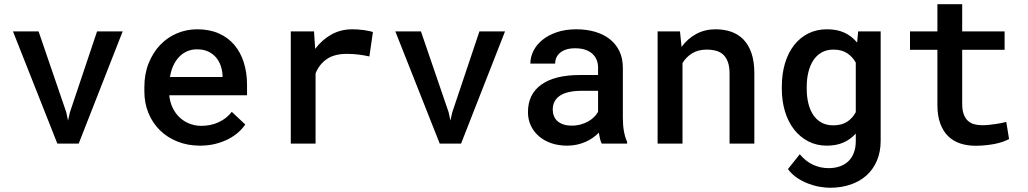

<svg xmlns="http://www.w3.org/2000/svg" viewBox="-20 -676 4841 904"><path d="M292 -147.5 300.3 -108.4 309.1 -147 437 -528.3H557.6L350.6 0H250L41 -528.3H161.6Z M921.9 9.8Q863.3 9.8 814.9 -9.8Q766.6 -29.3 732.2 -63.5Q697.8 -97.7 678.7 -144.3Q659.7 -190.9 659.7 -245.1V-265.1Q659.7 -328.1 679.9 -378.4Q700.2 -428.7 734.1 -464.4Q768.1 -500 813.2 -519Q858.4 -538.1 908.2 -538.1Q965.8 -538.1 1009.8 -518.8Q1053.7 -499.5 1083.3 -464.6Q1112.8 -429.7 1127.9 -381.8Q1143.1 -334 1143.1 -276.9V-227.5H776.9Q779.8 -196.8 792 -170.4Q804.2 -144 824 -124.8Q843.8 -105.5 870.4 -94.5Q897 -83.5 928.7 -83.5Q973.1 -83.5 1010.5 -101.1Q1047.9 -118.7 1071.3 -149.4L1134.8 -89.8Q1122.1 -70.8 1102.1 -53Q1082 -35.2 1055.2 -21.2Q1028.3 -7.3 994.9 1.2Q961.4 9.8 921.9 9.8ZM907.7 -443.8Q883.3 -443.8 862.3 -435.1Q841.3 -426.3 824.7 -409.4Q808.1 -392.6 796.6 -368.4Q785.2 -344.2 780.3 -313.5H1027.8V-322.3Q1026.4 -345.7 1018.8 -367.4Q1011.2 -389.2 996.6 -406.2Q981.9 -423.3 959.7 -433.6Q937.5 -443.8 907.7 -443.8Z M1638.7 -538.1Q1652.8 -538.1 1667 -537.1Q1681.2 -536.1 1694.1 -534.2Q1707 -532.2 1717.8 -530Q1728.5 -527.8 1735.8 -524.9L1719.2 -410.2Q1665.5 -422.4 1613.3 -422.4Q1554.7 -422.4 1518.8 -397.9Q1482.9 -373.5 1465.8 -330.1V0H1349.1V-528.3H1458.5L1463.9 -445.8Q1496.1 -488.8 1540.3 -513.4Q1584.5 -538.1 1638.7 -538.1Z M2092.3 -147.5 2100.6 -108.4 2109.4 -147 2237.3 -528.3H2357.9L2150.9 0H2050.3L1841.3 -528.3H1961.9Z M2813 0Q2808.1 -9.8 2804.9 -22.9Q2801.8 -36.1 2799.3 -51.3Q2787.1 -38.6 2771.7 -27.6Q2756.3 -16.6 2737.5 -8.3Q2718.8 0 2697 4.9Q2675.3 9.8 2650.4 9.8Q2608.4 9.8 2574.5 -2.2Q2540.5 -14.2 2516.4 -35.4Q2492.2 -56.6 2479 -85.4Q2465.8 -114.3 2465.8 -147.9Q2465.8 -232.9 2529.1 -277.8Q2592.3 -322.8 2710.4 -322.8H2795.9V-357.4Q2795.9 -399.4 2767.6 -424.1Q2739.3 -448.7 2687.5 -448.7Q2664.1 -448.7 2646.5 -443.1Q2628.9 -437.5 2617.2 -427.7Q2605.5 -418 2599.6 -404.8Q2593.8 -391.6 2593.8 -376.5H2477.1Q2477.1 -407.2 2491.5 -436.3Q2505.9 -465.3 2533.7 -488Q2561.5 -510.7 2601.8 -524.4Q2642.1 -538.1 2693.8 -538.1Q2740.7 -538.1 2780.8 -526.6Q2820.8 -515.1 2850.1 -492.4Q2879.4 -469.7 2896 -435.8Q2912.6 -401.9 2912.6 -356.4V-121.1Q2912.6 -86.4 2917.7 -57.9Q2922.9 -29.3 2932.6 -8.3V0ZM2672.4 -84.5Q2694.8 -84.5 2714.6 -90.1Q2734.4 -95.7 2750.2 -104.7Q2766.1 -113.8 2777.6 -125.5Q2789.1 -137.2 2795.9 -149.4V-248.5H2721.7Q2650.4 -248.5 2616.5 -225.6Q2582.5 -202.6 2582.5 -160.2Q2582.5 -144 2587.9 -130.1Q2593.3 -116.2 2604.2 -106.2Q2615.2 -96.2 2632.1 -90.3Q2648.9 -84.5 2672.4 -84.5Z M3181.6 -528.3 3189 -455.1Q3217.8 -494.6 3258.5 -516.4Q3299.3 -538.1 3349.1 -538.1Q3389.6 -538.1 3423.1 -526.4Q3456.5 -514.6 3480.7 -489.7Q3504.9 -464.8 3518.3 -425.3Q3531.7 -385.7 3531.7 -330.1V0H3415V-328.1Q3415 -360.8 3407.5 -382.8Q3399.9 -404.8 3386 -418Q3372.1 -431.2 3352.1 -436.8Q3332 -442.4 3306.6 -442.4Q3268.1 -442.4 3239.5 -425.3Q3210.9 -408.2 3193.4 -378.9V0H3076.2V-528.3Z M3661.1 -268.1Q3661.1 -328.1 3676 -377.9Q3690.9 -427.7 3718.8 -463.4Q3746.6 -499 3785.9 -518.6Q3825.2 -538.1 3874 -538.1Q3921.4 -538.1 3956.1 -522Q3990.7 -505.9 4015.6 -475.6L4020.5 -528.3H4126.5V-14.2Q4126.5 39.1 4108.9 80.3Q4091.3 121.6 4059.8 149.9Q4028.3 178.2 3984.4 193.1Q3940.4 208 3887.7 208Q3866.2 208 3839.1 203.4Q3812 198.7 3784.7 188.2Q3757.3 177.7 3732.4 160.9Q3707.5 144 3689.9 120.1L3745.6 50.3Q3775.4 85.4 3809.8 100.6Q3844.2 115.7 3880.9 115.7Q3910.2 115.7 3934.1 107.4Q3958 99.1 3974.6 83Q3991.2 66.9 4000.2 43.2Q4009.3 19.5 4009.3 -11.2V-46.9Q3984.4 -19.5 3950.9 -4.9Q3917.5 9.8 3873 9.8Q3824.7 9.8 3785.6 -10.5Q3746.6 -30.8 3718.8 -66.4Q3690.9 -102.1 3676 -151.1Q3661.1 -200.2 3661.1 -257.8ZM3778.3 -257.8Q3778.3 -222.2 3785.6 -190.9Q3793 -159.7 3808.1 -136.2Q3823.2 -112.8 3846.9 -99.4Q3870.6 -85.9 3902.8 -85.9Q3943.4 -85.9 3968.8 -102.8Q3994.1 -119.6 4009.3 -147.9V-381.3Q3993.7 -409.2 3968.3 -425.8Q3942.9 -442.4 3903.8 -442.4Q3871.6 -442.4 3847.9 -428.7Q3824.2 -415 3808.8 -391.1Q3793.5 -367.2 3785.9 -335.4Q3778.3 -303.7 3778.3 -268.1Z M4510.3 -656.2V-528.3H4710V-441.4H4510.3V-188Q4510.3 -158.2 4517.3 -138.7Q4524.4 -119.1 4537.1 -107.4Q4549.8 -95.7 4566.9 -91.1Q4584 -86.4 4604.5 -86.4Q4619.6 -86.4 4636 -88.1Q4652.3 -89.8 4667.7 -92Q4683.1 -94.2 4696 -96.9Q4709 -99.6 4717.8 -102.1L4731 -21.5Q4718.3 -14.2 4700.4 -8.1Q4682.6 -2 4661.6 2Q4640.6 5.9 4617.9 8.1Q4595.2 10.3 4573.2 10.3Q4533.7 10.3 4500.7 -0.7Q4467.8 -11.7 4444.1 -34.9Q4420.4 -58.1 4407 -94.5Q4393.6 -130.9 4393.6 -181.6V-441.4H4264.6V-528.3H4393.6V-656.2Z"/></svg>

Font: TypoPRO Roboto Mono
Style: Regular
Weight: 500
Designer: Google
Version: Version 2.000986; 2015; ttfautohint (v1.3)